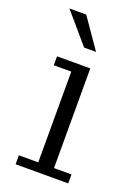

<svg xmlns="http://www.w3.org/2000/svg" viewBox="-140 -787 609 847"><g transform="rotate(20 164.5 -363.5)"><path d="M154 -587 34 -727H113L210 -587ZM46 0V-42H137V-468H55V-510H211V-42H293V0Z"/></g></svg>

Font: Montagu Slab 16pt Light
Style: Regular
Weight: 300
Designer: Florian Karsten
Foundry: Florian Karsten
Version: Version 1.000; ttfautohint (v1.8.3)